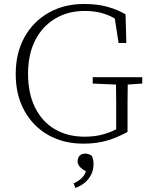

<svg xmlns="http://www.w3.org/2000/svg" viewBox="-20 -708 754 965"><path d="M400 14Q298 14 221.5 -30Q145 -74 102 -152.5Q59 -231 59 -336Q59 -442 103 -521Q147 -600 224.5 -644Q302 -688 402 -688Q469 -688 519.5 -674Q570 -660 611 -636L615 -492H576L557 -615Q524 -634 487.5 -643.5Q451 -653 406 -653Q322 -653 257.5 -614.5Q193 -576 157 -505.5Q121 -435 121 -337Q121 -239 156 -168Q191 -97 255 -59Q319 -21 405 -21Q452 -21 490 -30.5Q528 -40 564 -58V-94Q564 -141 564 -188Q564 -235 563 -283L446 -288V-320H695V-288L622 -283Q621 -239 621 -192.5Q621 -146 621 -94V-45Q571 -17 518 -1.5Q465 14 400 14ZM450 120Q450 157 426.5 188.5Q403 220 359 237L350 214Q375 202 390 187.5Q405 173 412 153Q370 131 370 103Q370 86 380 75Q390 64 409 64Q428 64 443 77Q446 86 448 95Q450 104 450 120Z"/></svg>

Font: Source Serif 4 SmText Light
Style: Regular
Weight: 300
Designer: Frank Grießhammer
Foundry: Adobe
Version: Version 4.005;hotconv 1.1.0;makeotfexe 2.6.0